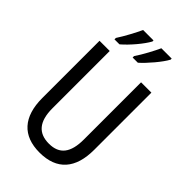

<svg xmlns="http://www.w3.org/2000/svg" viewBox="-280 -1039 1144 1144"><g transform="rotate(45 292.5 -466.5)"><path d="M453 -934V-943H366C351 -909 313 -837 284 -795V-783H328C368 -818 432 -893 453 -934ZM300 -934V-943H212C196 -907 160 -839 131 -795V-783H173C220 -823 277 -891 300 -934ZM511 -232V-714H424V-232C424 -121 383 -67 294 -67C206 -67 160 -119 160 -231V-714H74V-232C74 -73 150 10 292 10C438 10 511 -75 511 -232Z"/></g></svg>

Font: Noto Sans Kannada Condensed
Style: Regular
Weight: 400
Width: 3
Designer: Jelle Bosma - Monotype Design Team
Foundry: Monotype Imaging Inc.
Version: Version 2.005